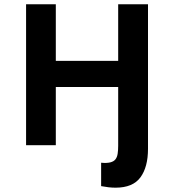

<svg xmlns="http://www.w3.org/2000/svg" viewBox="-20 -682 818 902"><path d="M675.3 17.1Q675.3 103 639.6 151.4Q604 199.7 522.9 199.7Q506.3 199.7 490 197.8Q473.6 195.8 455.1 192.4V82.5Q481.9 85 498.3 80.8Q514.6 76.7 522.5 66.4Q530.3 56.2 532.7 40.3Q535.2 24.4 535.2 2.9V-273.4H242.2V0H102.5V-662.1H242.2V-396H535.2V-662.1H675.3Z"/></svg>

Font: PT Astra Sans
Style: Bold
Weight: 700
Designer: A.Korolkova, I. Chaeva
Foundry: ParaType Ltd
Version: Version 1.001; ttfautohint (v1.6)